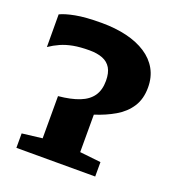

<svg xmlns="http://www.w3.org/2000/svg" viewBox="-109 -656 683 744"><g transform="rotate(20 233.0 -284.0)"><path d="M40 0V-59.5L123 -69.5V-243.5Q175 -248.5 209.2 -262Q243.5 -275.5 260.5 -300Q277.5 -324.5 277.5 -362.5Q277.5 -395 265.8 -414.8Q254 -434.5 231.8 -443.2Q209.5 -452 177.5 -452Q139.5 -452 111.2 -446.8Q83 -441.5 60.5 -431.5Q38 -421.5 17.5 -407.5L17 -542Q38 -552.5 78.5 -560.2Q119 -568 185 -568Q242 -568 288.8 -556.8Q335.5 -545.5 369.2 -523.5Q403 -501.5 421.2 -469Q439.5 -436.5 439.5 -394Q439.5 -346.5 418.2 -313.8Q397 -281 360.2 -259.5Q323.5 -238 278 -223.5V-69L365 -59.5V0Z"/></g></svg>

Font: Merriweather 28pt ExtraBold
Style: Regular
Weight: 800
Version: Version 2.100